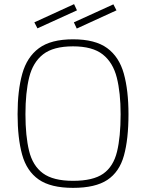

<svg xmlns="http://www.w3.org/2000/svg" viewBox="-20 -899 706 928"><path d="M333 9Q225 9 167 -31.5Q109 -72 87 -151.5Q65 -231 65 -347Q65 -461 87.5 -542Q110 -623 168 -666Q226 -709 333 -709Q440 -709 498 -666.5Q556 -624 578.5 -543Q601 -462 601 -347Q601 -226 579 -147Q557 -68 499 -29.5Q441 9 333 9ZM333 -25Q430 -25 479 -59.5Q528 -94 545.5 -165.5Q563 -237 563 -347Q563 -451 544.5 -524Q526 -597 476.5 -636Q427 -675 333 -675Q238 -675 188.5 -636.5Q139 -598 121 -525Q103 -452 103 -347Q103 -242 120.5 -170Q138 -98 187.5 -61.5Q237 -25 333 -25ZM351 -761 337 -791 528 -878 543 -849ZM161 -762 146 -791 338 -879 352 -849Z"/></svg>

Font: TitilliumWeb ExtraLight
Style: Regular
Weight: 400
Designer: Mohamed Gaber, Accademia di Belle Arti di Urbino and others
Foundry: Kief Type Foundry, Accademia di Belle Arti di Urbino and others
Version: Version 3.000; ttfautohint (v1.8.2)